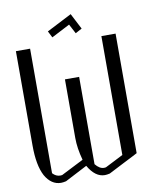

<svg xmlns="http://www.w3.org/2000/svg" viewBox="-100 -1026 929 1106"><g transform="rotate(-10 364.5 -473.5)"><path d="M625 -792V-92.8Q619.1 -88.9 601.1 -80.1Q583 -71.3 540.5 -49.3Q498 -27.3 452.1 -3.9Q434.6 0 422.9 0Q367.2 0 326.2 -71.3Q324.2 -70.3 196.3 -3.9Q178.7 0 167 0Q110.4 0 75.2 -61.5Q42 -124 42 -240.2V-792H125V-63.5Q144.5 -42 169.9 -42Q176.8 -42 180.7 -43L311.5 -109.4Q292 -180.7 292 -240.2V-583H375V-72.3Q399.4 -42 425.8 -42Q433.6 -42 436.5 -43L542 -96.7V-792ZM389.6 -947.3 437.5 -854.5 399.4 -834 370.1 -889.6 262.7 -834 243.2 -872.1Z"/></g></svg>

Font: wanta
Style: Medium
Weight: 500
Version: Version 0.91